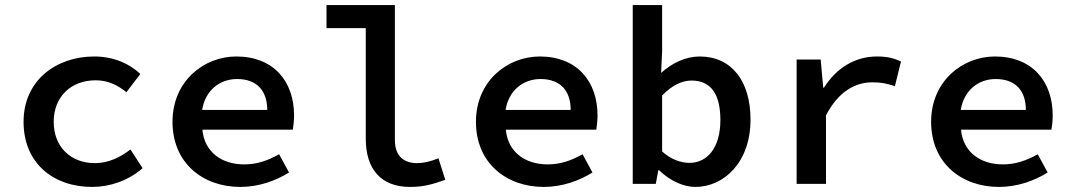

<svg xmlns="http://www.w3.org/2000/svg" viewBox="-20 -726 4233 758"><path d="M73 -245C73 -82 190 12 344 12C414 12 487 -13 543 -62L495 -136C457 -107 411 -82 355 -82C258 -82 192 -147 192 -245C192 -344 260 -409 358 -409C402 -409 441 -393 479 -362L534 -434C493 -473 431 -503 352 -503C202 -503 73 -409 73 -245Z M661 -245C661 -83 780 12 929 12C1001 12 1068 -12 1121 -45L1082 -117C1037 -92 995 -77 944 -77C855 -77 787 -126 779 -214H1136C1138 -226 1141 -248 1141 -270C1141 -406 1059 -503 913 -503C785 -503 661 -406 661 -245ZM778 -292C791 -372 850 -414 916 -414C994 -414 1035 -368 1035 -292Z M1269 -615H1424V-179C1424 -58 1484 12 1599 12C1656 12 1691 0 1738 -16L1711 -101C1678 -88 1652 -82 1627 -82C1577 -82 1539 -107 1539 -173V-706H1269Z M1859 -245C1859 -83 1978 12 2127 12C2199 12 2266 -12 2319 -45L2280 -117C2235 -92 2193 -77 2142 -77C2053 -77 1985 -126 1977 -214H2334C2336 -226 2339 -248 2339 -270C2339 -406 2257 -503 2111 -503C1983 -503 1859 -406 1859 -245ZM1976 -292C1989 -372 2048 -414 2114 -414C2192 -414 2233 -368 2233 -292Z M2478 0H2569L2579 -54H2582C2625 -12 2679 12 2725 12C2838 12 2943 -85 2943 -254C2943 -405 2869 -503 2742 -503C2689 -503 2633 -478 2590 -438L2594 -524V-706H2478ZM2594 -128V-349C2634 -390 2673 -408 2710 -408C2790 -408 2824 -350 2824 -252C2824 -141 2771 -83 2702 -83C2671 -83 2630 -95 2594 -128Z M3125 0H3241V-271C3291 -366 3357 -401 3424 -401C3461 -401 3481 -396 3513 -386L3537 -483C3508 -497 3482 -503 3442 -503C3357 -503 3283 -459 3233 -380H3230L3220 -491H3125Z M3656 -245C3656 -83 3775 12 3924 12C3996 12 4063 -12 4116 -45L4077 -117C4032 -92 3990 -77 3939 -77C3850 -77 3782 -126 3774 -214H4131C4133 -226 4136 -248 4136 -270C4136 -406 4054 -503 3908 -503C3780 -503 3656 -406 3656 -245ZM3773 -292C3786 -372 3845 -414 3911 -414C3989 -414 4030 -368 4030 -292Z"/></svg>

Font: Source Code Pro Semibold
Style: Regular
Weight: 600
Monospace: yes
Designer: Paul D. Hunt
Foundry: Adobe Systems Incorporated
Version: Version 1.017;PS 1.000;hotconv 1.0.70;makeotf.lib2.5.5900